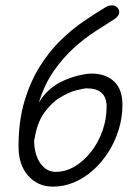

<svg xmlns="http://www.w3.org/2000/svg" viewBox="-20 -695 522 715"><path d="M177 0Q121 0 85 -40.5Q49 -81 49 -149Q49 -243 70.5 -316Q92 -389 127 -445.5Q162 -502 205 -544Q248 -586 292 -616Q336 -646 373 -668Q381 -673 387 -674Q393 -675 398 -675Q409 -675 416 -668Q423 -661 424 -651Q424 -635 405 -623Q373 -603 333 -577Q293 -551 253.5 -515Q214 -479 180.5 -431Q147 -383 127 -320Q107 -257 107 -175Q107 -121 129.5 -88Q152 -55 188 -55Q224 -55 258 -75Q292 -95 319 -129.5Q346 -164 361.5 -207.5Q377 -251 377 -298Q377 -332 358.5 -349Q340 -366 303 -366Q293 -366 265 -359Q237 -352 204 -332Q171 -312 144 -274Q117 -236 108 -173L102 -220Q102 -268 119 -302Q136 -336 162.5 -359.5Q189 -383 219.5 -396Q250 -409 277 -415Q304 -421 321 -421Q374 -421 405 -391.5Q436 -362 436 -305Q436 -257 422 -212Q408 -167 383.5 -128.5Q359 -90 326.5 -61Q294 -32 256 -16Q218 0 177 0Z"/></svg>

Font: Edu VIC WA NT Beginner
Style: Regular
Weight: 400
Designer: Tina and Corey Anderson
Foundry: Google for Education
Version: Version 1.003